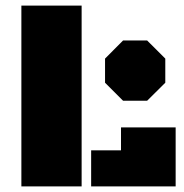

<svg xmlns="http://www.w3.org/2000/svg" viewBox="-20 -668 658 688"><path d="M56.6 0V-647.9H272.5V0ZM306.6 0V-129.4H413.6V-211.4H609.4V0ZM420.9 -522.9H507.3L572.3 -458V-371.6L507.3 -307.1H420.9L356.4 -371.6V-458Z"/></svg>

Font: Black Ops One [rus by aLiNcE]
Style: Regular
Weight: 400
Designer: James Grieshaber
Foundry: James Grieshaber
Version: Version 1.002;May 25, 2024;FontCreator 13.0.0.2680 64-bit